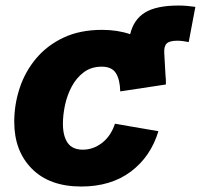

<svg xmlns="http://www.w3.org/2000/svg" viewBox="-20 -660 722 690"><path d="M272 10.3Q158.2 10.3 94.7 -53.5Q31.2 -117.2 31.2 -222.2Q31.2 -284.7 50.8 -343.8Q70.3 -402.8 109.9 -450Q149.4 -497.1 208.5 -524.9Q267.6 -552.7 346.7 -552.7Q402.3 -552.7 447.8 -537.1Q460.4 -590.3 501.5 -615.2Q542.5 -640.1 621.6 -640.1Q637.2 -640.1 653.1 -638.7Q668.9 -637.2 682.1 -635.3L658.2 -508.8Q648.4 -510.7 637.9 -512.2Q627.4 -513.7 617.2 -513.7Q588.9 -513.7 578.9 -503.4Q568.8 -493.2 570.3 -469.2L574.7 -390.6Q576.7 -374 576.2 -356.4L412.1 -331.5Q411.1 -374 396.5 -397.2Q381.8 -420.4 345.7 -420.4Q308.1 -420.4 281.5 -400.6Q254.9 -380.9 238 -349.4Q221.2 -317.9 213.6 -282.2Q206.1 -246.6 206.1 -215.3Q206.1 -171.4 223.1 -146.7Q240.2 -122.1 277.8 -122.1Q314.9 -122.1 346.7 -146.5Q378.4 -170.9 393.1 -215.3L549.3 -188.5Q521.5 -96.7 450 -43.2Q378.4 10.3 272 10.3Z"/></svg>

Font: Inter Extra Bold
Style: Italic
Weight: 800
Italic angle: -9.39999°
Designer: Rasmus Andersson
Foundry: rsms
Version: Version 4.000;git-3c8e0fc